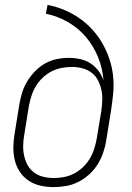

<svg xmlns="http://www.w3.org/2000/svg" viewBox="-20 -755 540 783"><path d="M199 8Q171 8 144.5 2Q118 -4 96.5 -18.5Q75 -33 60.5 -55Q46 -77 40 -103Q34 -129 34.5 -156.5Q35 -184 40 -212L59 -330Q63 -354 70.5 -378Q78 -402 91.5 -424Q105 -446 123.5 -465Q142 -484 164.5 -496.5Q187 -509 211.5 -514Q236 -519 260 -519Q284 -519 307 -514Q330 -509 348.5 -497Q367 -485 380.5 -467.5Q394 -450 402 -428Q398 -478 379.5 -523Q361 -568 330.5 -604Q300 -640 258 -664.5Q216 -689 167 -699L174 -735Q210 -728 243 -714Q276 -700 304 -680.5Q332 -661 355.5 -635.5Q379 -610 396.5 -580Q414 -550 425.5 -516.5Q437 -483 441 -447Q445 -411 441.5 -373.5Q438 -336 432 -299L413 -181Q409 -156 400.5 -131.5Q392 -107 378 -84.5Q364 -62 343.5 -43.5Q323 -25 299 -13Q275 -1 249.5 3.5Q224 8 199 8ZM200 -29Q220 -29 241 -33Q262 -37 281.5 -47Q301 -57 317.5 -72.5Q334 -88 345.5 -107Q357 -126 363.5 -146Q370 -166 374 -187L393 -301Q396 -323 397 -345.5Q398 -368 393.5 -388.5Q389 -409 379.5 -427.5Q370 -446 353.5 -458.5Q337 -471 316 -476.5Q295 -482 273 -482Q253 -482 231.5 -478Q210 -474 190.5 -464Q171 -454 154.5 -438.5Q138 -423 126.5 -404Q115 -385 108.5 -364.5Q102 -344 98 -324L79 -206Q75 -184 74.5 -162Q74 -140 78.5 -119.5Q83 -99 93 -81Q103 -63 119.5 -51Q136 -39 157 -34Q178 -29 200 -29Z"/></svg>

Font: Iosevka Extralight
Style: Italic
Weight: 200
Italic angle: -9°
Monospace: yes
Designer: Belleve Invis
Foundry: Belleve Invis
Version: Version 32.5.0; ttfautohint (v1.8.4)